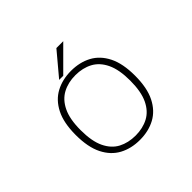

<svg xmlns="http://www.w3.org/2000/svg" viewBox="-159 -836 1028 1028"><g transform="rotate(-45 355.0 -322.0)"><path d="M355.5 11Q290 11 239.2 -16.2Q188.5 -43.5 159.5 -101.2Q130.5 -159 130.5 -251Q130.5 -343 159.8 -400.5Q189 -458 239.8 -485Q290.5 -512 355.5 -512Q421 -512 471.5 -485Q522 -458 551 -400.5Q580 -343 580 -251Q580 -159 551 -101.2Q522 -43.5 471.5 -16.2Q421 11 355.5 11ZM355.5 -22Q410.5 -22 452.8 -44.5Q495 -67 519 -117.2Q543 -167.5 543 -251Q543 -334 519 -384Q495 -434 452.8 -456.5Q410.5 -479 355.5 -479Q301 -479 258.5 -456.5Q216 -434 191.8 -384Q167.5 -334 167.5 -251Q167.5 -167 191.5 -116.8Q215.5 -66.5 258 -44.2Q300.5 -22 355.5 -22ZM276.5 -522.5 386.5 -653.5H438.5L307.5 -522.5Z"/></g></svg>

Font: League Mono Thin
Style: Regular
Weight: 100
Width: 6
Designer: Tyler Finck
Foundry: The League of Moveable Type / Tyler Finck
Version: Version 2.300;RELEASE